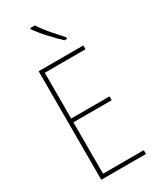

<svg xmlns="http://www.w3.org/2000/svg" viewBox="-236 -1023 904 1094"><g transform="rotate(-30 216.0 -475.5)"><path d="M380 0H86V-714H380V-689H112V-388H364V-363H112V-25H380ZM198 -951Q223 -912 256 -874Q289 -836 319 -803V-793H302Q270 -823 231 -865Q192 -907 167 -944V-951Z"/></g></svg>

Font: Noto Sans Georgian Condensed Thin
Style: Regular
Weight: 100
Width: 3
Designer: Monotype Design Team, Akaki Razmadze
Foundry: Google LLC
Version: Version 2.005; ttfautohint (v1.8.4.7-5d5b)